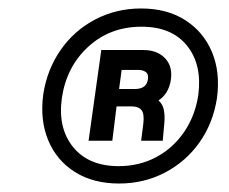

<svg xmlns="http://www.w3.org/2000/svg" viewBox="-20 -732 541 453"><path d="M261 -299Q200 -299 157 -326Q114 -353 94 -400.5Q74 -448 82 -509Q91 -568 123 -614Q155 -660 204.5 -686Q254 -712 313 -712Q374 -712 417 -684.5Q460 -657 480 -609.5Q500 -562 492 -501Q483 -442 451 -396.5Q419 -351 369.5 -325Q320 -299 261 -299ZM260 -340Q309 -340 349 -361.5Q389 -383 415 -421.5Q441 -460 448 -509Q457 -580 421 -624.5Q385 -669 314 -669Q240 -669 188.5 -622Q137 -575 126 -501Q116 -430 152.5 -385Q189 -340 260 -340ZM313 -400 318 -439Q321 -463 314 -472Q307 -481 290 -481H255L245 -400H189L219 -614H318Q351 -614 369.5 -594.5Q388 -575 383 -543Q378 -511 354 -495Q364 -486 366.5 -473Q369 -460 368 -445L364 -400ZM261 -522H298Q326 -522 329 -545Q331 -557 324 -562Q317 -567 307 -567H267Z"/></svg>

Font: Host Grotesk Medium
Style: Italic
Weight: 500
Italic angle: -8°
Designer: Doğukan Karapınar based on Poppins by Indian Type Foundry, Jonny Pinhorn
Foundry: Element Type
Version: Version 1.001; ttfautohint (v1.8.4.7-5d5b)